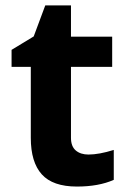

<svg xmlns="http://www.w3.org/2000/svg" viewBox="-20 -682 474 712"><path d="M308.1 -108.9Q347.2 -108.9 401.9 -126V-15.1Q346.2 9.8 265.1 9.8Q175.8 9.8 135 -35.4Q94.2 -80.6 94.2 -170.9V-434.1H22.9V-497.1L105 -546.9L147.9 -662.1H243.2V-545.9H396V-434.1H243.2V-170.9Q243.2 -139.2 261 -124Q278.8 -108.9 308.1 -108.9Z"/></svg>

Font: Zoram GWebM
Style: Bold
Weight: 700
Foundry: Ascender Corporation
Version: Version 1.000